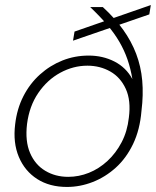

<svg xmlns="http://www.w3.org/2000/svg" viewBox="-20 -728 617 760"><path d="M245 12Q176 12 127 -19.5Q78 -51 54.5 -107Q31 -163 40 -236Q47 -297 72.5 -347Q98 -397 138 -433Q178 -469 227 -488.5Q276 -508 331 -508Q387 -508 433 -484.5Q479 -461 504 -415Q497 -457 484.5 -493Q472 -529 452.5 -562.5Q433 -596 404.5 -629.5Q376 -663 337 -700H387Q434 -657 467 -611Q500 -565 519 -515Q538 -465 543 -409Q548 -353 540 -289Q534 -215 507 -158.5Q480 -102 438.5 -64.5Q397 -27 347 -7.5Q297 12 245 12ZM250 -28Q292 -28 332 -44Q372 -60 405.5 -91Q439 -122 461.5 -165Q484 -208 490 -262Q499 -330 478 -376Q457 -422 416.5 -445Q376 -468 326 -468Q270 -468 218.5 -440Q167 -412 131.5 -360Q96 -308 87 -237Q79 -169 99 -122.5Q119 -76 159 -52Q199 -28 250 -28ZM269 -567 275 -603 577 -708 571 -671Z"/></svg>

Font: DM Sans 28pt ExtraLight
Style: Italic
Weight: 250
Italic angle: -10°
Version: Version 4.004;gftools[0.9.30]